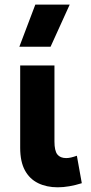

<svg xmlns="http://www.w3.org/2000/svg" viewBox="-20 -784 388 818"><path d="M226 14Q178.5 14 142.2 -3.8Q106 -21.5 86 -58.5Q66 -95.5 66 -154V-505H212V-181Q212 -142 224.2 -126.2Q236.5 -110.5 262 -110.5Q272 -110.5 283.5 -113.2Q295 -116 307.5 -120.5L328.5 -3.5Q301.5 5 275.5 9.5Q249.5 14 226 14ZM62.5 -585 130.5 -764.5H277L195.5 -585Z"/></svg>

Font: Geologica Thin Roman SemiBold
Style: Regular
Weight: 600
Version: Version 1.010;gftools[0.9.28]